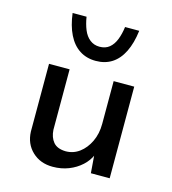

<svg xmlns="http://www.w3.org/2000/svg" viewBox="-102 -739 750 838"><g transform="rotate(15 273.0 -319.5)"><path d="M212 16Q156 16 119.5 -18.5Q83 -53 81 -108V-414H174V-141Q176 -107 193.5 -86Q211 -65 249 -64Q284 -64 311.5 -84.5Q339 -105 356 -140.5Q373 -176 373 -221V-414H466V0H381L373 -102L378 -84Q366 -55 341.5 -32.5Q317 -10 284 3Q251 16 212 16ZM274 -479Q232 -479 200.5 -499.5Q169 -520 149.5 -559.5Q130 -599 123 -655H186Q191 -623 201.5 -597.5Q212 -572 230.5 -557.5Q249 -543 274 -543Q301 -543 318.5 -557.5Q336 -572 346 -597.5Q356 -623 360 -655H424Q417 -598 397.5 -558.5Q378 -519 347 -499Q316 -479 274 -479Z"/></g></svg>

Font: Josefin Sans Thin
Style: Regular
Weight: 400
Version: Version 2.000